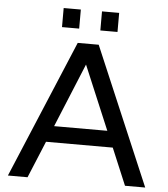

<svg xmlns="http://www.w3.org/2000/svg" viewBox="-59 -950 879 1003"><g transform="rotate(5 380.0 -448.5)"><path d="M517 -278H238L376 -613ZM740 0 433 -722H323L20 0H123L203 -193H553L634 0ZM324 -797V-897H234V-797ZM525 -797V-897H435V-797Z"/></g></svg>

Font: Perun
Style: Regular
Weight: 400
Foundry: Copyright (c) Stefan Peev, Context Ltd, 2016
Version: Version 1.089